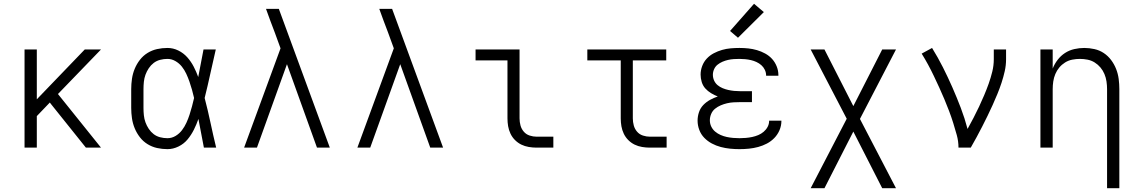

<svg xmlns="http://www.w3.org/2000/svg" viewBox="-20 -782 6040 1017"><path d="M110 0V-520H175V-256L429 -520H515L287 -284L515 0H435L250 -231L244 -239L175 -167V0Z M867 8Q839 8 812 2Q785 -4 761.5 -18.5Q738 -33 721 -55Q704 -77 693.5 -102.5Q683 -128 679 -155.5Q675 -183 675 -210V-310Q675 -337 679 -364.5Q683 -392 693.5 -417.5Q704 -443 721 -465Q738 -487 761.5 -501.5Q785 -516 812 -522Q839 -528 867 -528Q897 -528 924.5 -514.5Q952 -501 972 -478.5Q992 -456 1006 -429Q1020 -402 1030 -374Q1037 -410 1044 -447Q1051 -484 1058 -520H1123Q1108 -456 1094 -391.5Q1080 -327 1064 -263Q1081 -198 1095 -132Q1109 -66 1125 0H1060Q1053 -38 1045.5 -76Q1038 -114 1031 -152Q1021 -123 1007 -95Q993 -67 973.5 -43.5Q954 -20 925.5 -6Q897 8 867 8ZM867 -50Q890 -50 910 -62Q930 -74 944 -92.5Q958 -111 967.5 -132Q977 -153 984 -174.5Q991 -196 997 -218.5Q1003 -241 1008 -263Q1003 -285 997 -306.5Q991 -328 983.5 -349.5Q976 -371 966.5 -391.5Q957 -412 943 -429.5Q929 -447 909 -458.5Q889 -470 867 -470Q847 -470 828 -465Q809 -460 794 -448.5Q779 -437 768 -420.5Q757 -404 750.5 -386Q744 -368 742 -348.5Q740 -329 740 -310V-210Q740 -191 742 -171.5Q744 -152 750.5 -134Q757 -116 768 -99.5Q779 -83 794 -71.5Q809 -60 828 -55Q847 -50 867 -50Z M1273 0 1466 -526 1435 -611Q1423 -642 1411.5 -673Q1400 -704 1389 -735H1457L1727 0H1659L1500 -442L1341 0Z M1873 0 2066 -526 2035 -611Q2023 -642 2011.5 -673Q2000 -704 1989 -735H2057L2327 0H2259L2100 -442L1941 0Z M2822 0Q2802 0 2781 -3.5Q2760 -7 2741.5 -16Q2723 -25 2708 -40Q2693 -55 2684 -74Q2675 -93 2671.5 -113.5Q2668 -134 2668 -155V-462H2499V-520H2732V-155Q2732 -136 2737 -117.5Q2742 -99 2754.5 -84.5Q2767 -70 2785.5 -64Q2804 -58 2822 -58H2911V0Z M3422 0Q3402 0 3381 -3.5Q3360 -7 3341.5 -16Q3323 -25 3308 -40Q3293 -55 3284 -74Q3275 -93 3271.5 -113.5Q3268 -134 3268 -155V-462H3091V-520H3509V-462H3332V-155Q3332 -136 3337 -117.5Q3342 -99 3354.5 -84.5Q3367 -70 3385.5 -64Q3404 -58 3422 -58H3511V0Z M3897 8Q3872 8 3847 5.5Q3822 3 3797.5 -3.5Q3773 -10 3750.5 -22Q3728 -34 3710.5 -52Q3693 -70 3684 -94Q3675 -118 3675 -143Q3675 -166 3682.5 -188Q3690 -210 3705.5 -226Q3721 -242 3741 -253Q3761 -264 3782 -271Q3764 -278 3746.5 -288.5Q3729 -299 3716 -313.5Q3703 -328 3697 -347.5Q3691 -367 3691 -387Q3691 -410 3699.5 -432.5Q3708 -455 3724 -472Q3740 -489 3761 -500Q3782 -511 3804.5 -517.5Q3827 -524 3850.5 -526Q3874 -528 3897 -528Q3921 -528 3944 -525.5Q3967 -523 3989.5 -516.5Q4012 -510 4033 -498.5Q4054 -487 4069.5 -470Q4085 -453 4094 -430.5Q4103 -408 4103 -385Q4103 -384 4103 -383Q4103 -382 4103 -381H4038Q4038 -382 4038 -382.5Q4038 -383 4038 -383Q4038 -398 4031 -412.5Q4024 -427 4012.5 -437Q4001 -447 3987 -453.5Q3973 -460 3958 -463.5Q3943 -467 3927.5 -468.5Q3912 -470 3897 -470Q3882 -470 3866.5 -469Q3851 -468 3836 -464.5Q3821 -461 3807 -455Q3793 -449 3781 -439.5Q3769 -430 3762.5 -415.5Q3756 -401 3756 -386Q3756 -370 3762.5 -355.5Q3769 -341 3781 -331Q3793 -321 3807.5 -315Q3822 -309 3837.5 -305.5Q3853 -302 3868.5 -300.5Q3884 -299 3900 -299H3963V-241H3900Q3883 -241 3865.5 -240Q3848 -239 3831 -235Q3814 -231 3797.5 -224Q3781 -217 3767.5 -206Q3754 -195 3747 -178.5Q3740 -162 3740 -145Q3740 -127 3747.5 -111.5Q3755 -96 3768 -85Q3781 -74 3797 -67Q3813 -60 3829.5 -56.5Q3846 -53 3863 -51.5Q3880 -50 3897 -50Q3914 -50 3931 -51.5Q3948 -53 3964.5 -56.5Q3981 -60 3996.5 -66.5Q4012 -73 4025 -84Q4038 -95 4046 -110Q4054 -125 4054 -142Q4054 -142 4054 -142Q4054 -142 4054 -143H4119Q4119 -142 4119 -141.5Q4119 -141 4119 -141Q4119 -116 4109 -92.5Q4099 -69 4081.5 -51Q4064 -33 4042 -21.5Q4020 -10 3996 -3.5Q3972 3 3947 5.5Q3922 8 3897 8ZM3889 -582 3847 -618 3974 -762 4026 -718Z M4274 215 4465 -153 4274 -520H4347L4500 -220L4653 -520H4726L4535 -152L4726 215H4653L4500 -85L4347 215Z M5057 0Q5057 -34 5048 -66.5Q5039 -99 5029 -131Q5019 -163 5007 -194.5Q4995 -226 4982 -257Q4969 -288 4955 -318.5Q4941 -349 4926.5 -379.5Q4912 -410 4896 -439.5Q4880 -469 4862 -498L4917 -528Q4948 -478 4974.5 -425.5Q5001 -373 5024.5 -319.5Q5048 -266 5069 -211Q5090 -156 5105 -99Q5121 -128 5136.5 -157.5Q5152 -187 5166 -217Q5180 -247 5193 -277.5Q5206 -308 5217 -339Q5228 -370 5236 -402.5Q5244 -435 5244 -468V-520H5309V-468Q5309 -436 5302 -405Q5295 -374 5285 -343.5Q5275 -313 5263 -284Q5251 -255 5238 -226Q5225 -197 5211 -168.5Q5197 -140 5182.5 -111.5Q5168 -83 5153 -55.5Q5138 -28 5122 0Z M5844 215V-310Q5844 -330 5841 -350.5Q5838 -371 5830 -390Q5822 -409 5809 -424.5Q5796 -440 5778.5 -451Q5761 -462 5740.5 -466Q5720 -470 5700 -470Q5680 -470 5659.5 -466Q5639 -462 5621.5 -451Q5604 -440 5591 -424.5Q5578 -409 5570 -390Q5562 -371 5559 -350.5Q5556 -330 5556 -310V0H5491V-520H5556V-419Q5566 -444 5582.5 -465.5Q5599 -487 5621.5 -501.5Q5644 -516 5670.5 -522Q5697 -528 5723 -528Q5750 -528 5777 -522Q5804 -516 5826.5 -501Q5849 -486 5865.5 -464Q5882 -442 5892 -416.5Q5902 -391 5905.5 -364Q5909 -337 5909 -310V215Z"/></svg>

Font: Iosevka Custom Light Extended
Style: Regular
Weight: 300
Width: 7
Monospace: yes
Designer: Belleve Invis
Foundry: Belleve Invis
Version: Version 11.2.4; ttfautohint (v1.8.4)